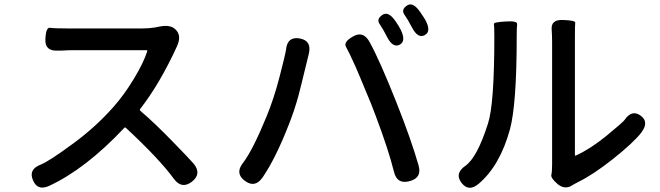

<svg xmlns="http://www.w3.org/2000/svg" viewBox="-20 -842 3040 884"><path d="M863 -5Q817 30 781 -18Q715 -109 559 -254Q555 -257 552 -253Q375 -65 208 13Q153 39 132 -12Q110 -62 167 -84Q204 -98 318 -182Q420 -257 500 -347Q551 -404 596 -478.5Q641 -553 658 -606Q659 -611 654 -611H321Q292 -611 263 -609H248Q186 -605 189 -661Q191 -717 210.5 -714Q230 -711 292 -711H636Q663 -711 690 -715L722 -721Q771 -729 793 -701Q816 -674 794 -627Q716 -457 626 -341Q622 -336 626 -332Q694 -274 780 -185Q857 -106 872 -88Q910 -41 863 -5Z M1189 -25Q1154 25 1108 -9Q1061 -43 1098 -91Q1143 -149 1207 -305Q1241 -387 1267 -488Q1294 -592 1297 -614Q1303 -675 1360 -665Q1416 -655 1402 -595L1369 -460Q1362 -430 1354 -401Q1335 -331 1308 -264Q1249 -113 1189 -25ZM1866 -8Q1808 8 1794 -51Q1768 -155 1710 -308Q1700 -336 1689 -363L1640 -481Q1629 -508 1617 -535Q1586 -604 1573 -626.5Q1560 -649 1607 -675Q1653 -701 1682 -648Q1730 -560 1805 -371Q1873 -200 1907 -81Q1924 -23 1866 -8ZM1820 -636Q1788 -620 1761 -674Q1744 -708 1728 -731Q1712 -754 1740 -773Q1768 -793 1802 -743Q1816 -723 1825 -705Q1851 -652 1820 -636ZM1935 -680Q1904 -663 1876 -717Q1858 -752 1842 -774.5Q1826 -797 1853 -816Q1881 -836 1915 -786Q1934 -758 1939 -749Q1967 -696 1935 -680Z M2184 4Q2138 43 2105 0Q2072 -43 2122 -78Q2177 -116 2227 -274Q2256 -363 2256 -673Q2256 -723 2254 -731.5Q2252 -740 2307 -743Q2363 -747 2361 -730.5Q2359 -714 2359 -674Q2359 -362 2328 -247Q2282 -79 2184 4ZM2615 11Q2581 33 2548 6Q2515 -22 2518.5 -37Q2522 -52 2522 -85V-648Q2522 -677 2520 -706Q2516 -753 2573 -750Q2630 -748 2628.5 -737.5Q2627 -727 2627 -677V-129Q2627 -124 2632 -126Q2697 -156 2769 -214Q2848 -279 2855 -289Q2889 -339 2929 -310Q2970 -281 2933 -232Q2899 -187 2801 -109Q2711 -38 2644 -5Q2619 8 2615 11Z"/></svg>

Font: Resource Han Rounded TW Medium
Style: Regular
Weight: 500
Designer: Cyano Hao (round all glyphs); Ryoko NISHIZUKA 西塚涼子 (kana, bopomofo & ideographs); Paul D. Hunt (Latin, Greek & Cyrillic)
Foundry: Cyano Hao
Version: 0.990